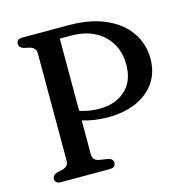

<svg xmlns="http://www.w3.org/2000/svg" viewBox="-104 -799 873 898"><g transform="rotate(-15 333.0 -350.0)"><path d="M636 -450Q636 -384.5 603.5 -336.5Q571 -288.5 512 -262.2Q453 -236 374 -236Q307 -236 250.5 -254V-90Q250.5 -60 281 -54.5L324 -47.5Q347 -42.5 347 -23Q347 0 318 0H83Q54 0 54 -23Q54 -41 76 -48.5L103.5 -54.5Q133.5 -62.5 133.5 -90V-610Q133.5 -637.5 103.5 -645.5L76 -651.5Q54 -659 54 -677Q54 -700 83 -700H306Q410.5 -700 484.5 -667.2Q558.5 -634.5 597.2 -578Q636 -521.5 636 -450ZM250.5 -650V-300Q273.5 -292.5 298 -288.8Q322.5 -285 346 -285Q423 -285 471.2 -328.5Q519.5 -372 519.5 -452.5Q519.5 -540.5 461.5 -595.2Q403.5 -650 302.5 -650Z"/></g></svg>

Font: Fraunces 9pt S050
Style: Regular
Weight: 400
Version: Version 1.000; ttfautohint (v1.8.3)